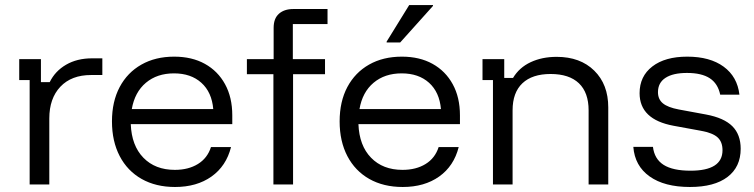

<svg xmlns="http://www.w3.org/2000/svg" viewBox="-20 -736 3007 766"><path d="M98.3 0V-416.7H56.7V-500H143.3V-408.3H178.3Q200 -452.5 243.8 -477.9Q287.5 -503.3 347.5 -503.3H388.3V-436.7H343.3Q265 -436.7 220.8 -390Q176.7 -343.3 176.7 -263.3V0Z M678.3 10Q601.7 10 545 -22.1Q488.3 -54.2 457.5 -113.3Q426.7 -172.5 426.7 -251.7Q426.7 -330.8 457.5 -388.8Q488.3 -446.7 544.2 -478.3Q600 -510 675 -510Q745.8 -510 797.5 -481.2Q849.2 -452.5 877.9 -400Q906.7 -347.5 906.7 -275.8V-240.8H501.7Q505 -155 552.1 -106.7Q599.2 -58.3 677.5 -58.3Q731.7 -58.3 769.6 -81.7Q807.5 -105 821.7 -149.2H901.7Q882.5 -73.3 823.8 -31.7Q765 10 678.3 10ZM505.8 -300.8H830.8Q825 -368.3 783.3 -405.8Q741.7 -443.3 674.2 -443.3Q606.7 -443.3 562.1 -405.8Q517.5 -368.3 505.8 -300.8Z M1070.8 0V-440H965V-500H1071.7V-625Q1071.7 -662.5 1092.9 -681.2Q1114.2 -700 1150 -700H1286.7V-640H1148.3V-500H1276.7V-440H1149.2V0Z M1586.7 10Q1510 10 1453.3 -22.1Q1396.7 -54.2 1365.8 -113.3Q1335 -172.5 1335 -251.7Q1335 -330.8 1365.8 -388.8Q1396.7 -446.7 1452.5 -478.3Q1508.3 -510 1583.3 -510Q1654.2 -510 1705.8 -481.2Q1757.5 -452.5 1786.2 -400Q1815 -347.5 1815 -275.8V-240.8H1410Q1413.3 -155 1460.4 -106.7Q1507.5 -58.3 1585.8 -58.3Q1640 -58.3 1677.9 -81.7Q1715.8 -105 1730 -149.2H1810Q1790.8 -73.3 1732.1 -31.7Q1673.3 10 1586.7 10ZM1414.2 -300.8H1739.2Q1733.3 -368.3 1691.7 -405.8Q1650 -443.3 1582.5 -443.3Q1515 -443.3 1470.4 -405.8Q1425.8 -368.3 1414.2 -300.8ZM1522.5 -566.7V-570L1612.5 -715.8H1707.5V-712.5L1576.7 -566.7Z M1946.7 0V-416.7H1905V-500H1991.7V-425H2026.7Q2051.7 -466.7 2097.1 -487.9Q2142.5 -509.2 2200.8 -509.2Q2295 -509.2 2350.8 -454.2Q2406.7 -399.2 2406.7 -307.5V0H2328.3V-295.8Q2328.3 -366.7 2289.6 -403.8Q2250.8 -440.8 2176.7 -440.8Q2103.3 -440.8 2064.2 -403.8Q2025 -366.7 2025 -295.8V0Z M2732.5 10Q2630.8 10 2571.7 -32.1Q2512.5 -74.2 2506.7 -150H2585Q2590.8 -101.7 2627.5 -78.3Q2664.2 -55 2735 -55Q2862.5 -55 2862.5 -136.7Q2862.5 -170 2842.9 -187.9Q2823.3 -205.8 2776.7 -214.2L2667.5 -234.2Q2531.7 -259.2 2531.7 -364.2Q2531.7 -431.7 2582.5 -470.8Q2633.3 -510 2721.7 -510Q2812.5 -510 2867.1 -470Q2921.7 -430 2930 -358.3H2853.3Q2844.2 -402.5 2811.7 -423.8Q2779.2 -445 2720.8 -445Q2665 -445 2635 -425.4Q2605 -405.8 2605 -368.3Q2605 -340 2624.6 -323.8Q2644.2 -307.5 2688.3 -299.2L2796.7 -279.2Q2868.3 -265.8 2901.7 -232.5Q2935 -199.2 2935 -142.5Q2935 -70 2882.5 -30Q2830 10 2732.5 10Z"/></svg>

Font: Funnel Display Light Light
Style: Regular
Weight: 300
Version: Version 1.000